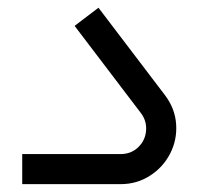

<svg xmlns="http://www.w3.org/2000/svg" viewBox="-20 -469 529 489"><path d="M400.1 -226.7 230.8 -449.3 170 -403.1 339.1 -180.7Q354.2 -160.5 352 -135.7Q349.8 -110.9 331.8 -93.8Q313.8 -76.6 287.1 -76.6H36.6V0H287.1Q328.4 0 361.8 -21.4Q395.3 -42.8 413.3 -77.8Q431.3 -112.8 428.6 -152.6Q426 -192.4 400.1 -226.7Z"/></svg>

Font: Arad-VF Thin Dots1
Style: Regular
Weight: 100
Designer: Mohammad Darvishi
Version: Version 1.000;August 30, 2024;FontCreator 15.0.0.2992 64-bit